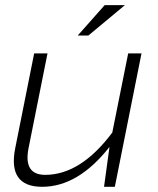

<svg xmlns="http://www.w3.org/2000/svg" viewBox="-20 -718 609 738"><path d="M523.9 -512.7 421.4 0H379.9L400.9 -153.3Q280.3 0 142.1 0Q8.8 0 38.6 -148.9L111.3 -512.7H162.6L89.8 -148.9Q69.3 -45.9 153.8 -45.9Q290 -45.9 411.6 -208.5L472.7 -512.7ZM382.3 -698.2H460L319.8 -581.5H278.8Z"/></svg>

Font: Sansation Light
Style: Light Italic
Weight: 300
Designer: Bernd Montag
Version: Version 1.301